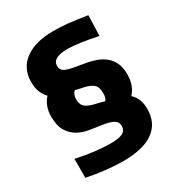

<svg xmlns="http://www.w3.org/2000/svg" viewBox="-183 -875 924 1002"><g transform="rotate(-30 279.5 -374.5)"><path d="M267 11Q222 11 165.5 5Q109 -1 51 -13V-127Q167 -102 259 -102Q307 -102 329 -114Q351 -126 351 -152Q351 -178 329 -190Q307 -202 259 -209Q226 -213 190.5 -219Q155 -225 125 -242Q95 -259 75.5 -291Q56 -323 56 -379Q56 -411 66 -437Q76 -463 94 -483Q77 -500 66.5 -525Q56 -550 56 -587Q56 -669 118 -714.5Q180 -760 289 -760Q310 -760 331.5 -759Q353 -758 376.5 -755.5Q400 -753 427.5 -749Q455 -745 489 -740L485 -617Q428 -629 383 -635.5Q338 -642 306 -642Q215 -642 215 -592Q215 -564 242 -553.5Q269 -543 325 -535Q367 -529 401 -518.5Q435 -508 459.5 -489Q484 -470 497.5 -441.5Q511 -413 511 -371Q511 -304 472 -262Q491 -245 501 -220.5Q511 -196 511 -163Q511 -78 449.5 -33.5Q388 11 267 11ZM341 -307Q353 -322 353 -348Q353 -386 335.5 -401.5Q318 -417 283 -425Q275 -427 257 -430.5Q239 -434 232 -437Q214 -420 214 -392Q214 -357 234 -342.5Q254 -328 291 -320Q295 -319 301.5 -317.5Q308 -316 315.5 -314Q323 -312 330 -310Q337 -308 341 -307Z"/></g></svg>

Font: Encode Sans Normal
Style: Bold
Weight: 700
Designer: Pablo Impallari, Andres Torresi
Foundry: Pablo Impallari, Andres Torresi
Version: Version 1.000; ttfautohint (v1.00) -l 8 -r 50 -G 200 -x 14 -